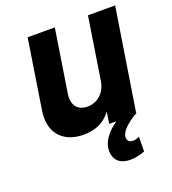

<svg xmlns="http://www.w3.org/2000/svg" viewBox="-130 -612 809 903"><g transform="rotate(-20 274.5 -160.5)"><path d="M443 104C432 110 421 113 411 113C396 113 384 105 383 90C380 63 411 31 462 0H468L549 -514H413L364 -201C355 -147 315 -111 265 -111C221 -111 196 -138 196 -180C196 -187 197 -194 198 -201L247 -514H111L57 -168C55 -155 54 -143 54 -131C54 -40 118 7 202 7C264 7 309 -15 341 -58L332 0H368C314 38 288 79 288 118C288 176 329 193 370 193C398 193 425 185 442 178Z"/></g></svg>

Font: Arthouse Owned
Style: Bold Italic
Weight: 700
Italic angle: -10°
Designer: Jeremy Tribby
Foundry: Tribby Type
Version: Version 1.000;PS 001.000;hotconv 1.0.88;makeotf.lib2.5.64775